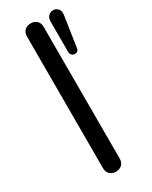

<svg xmlns="http://www.w3.org/2000/svg" viewBox="-189 -754 633 802"><g transform="rotate(-30 127.5 -353.0)"><path d="M75.2 -35.2V-669.9Q75.2 -689 86.7 -699.5Q98.1 -710 115.7 -710Q133.3 -710 144.5 -699.5Q155.8 -689 155.8 -669.9V-35.2Q155.8 -16.1 144.3 -5.6Q132.8 4.9 115.5 4.9Q98.1 4.9 86.7 -5.6Q75.2 -16.1 75.2 -35.2ZM191.9 -528.8V-674.8Q191.9 -691.9 201.4 -701.4Q210.9 -710.9 224.6 -710.9Q238.3 -710.9 247.6 -700Q256.8 -689 253.9 -670.9L231.9 -524.9Q230.5 -506.8 211.9 -506.8Q204.1 -506.8 198 -512.9Q191.9 -519 191.9 -528.8Z"/></g></svg>

Font: Nunito-Regular
Style: Regular
Weight: 400
Designer: Vernon Adams
Foundry: newtypography
Version: Version 3.000